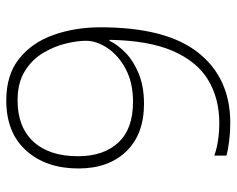

<svg xmlns="http://www.w3.org/2000/svg" viewBox="-91 -744 754 612"><g transform="rotate(-90 286.0 -438.0)"><path d="M505 -495Q505 -285 424 -183Q343 -81 200 -81Q171 -81 143 -84.5Q115 -88 96 -93V-132Q114 -125 142 -120.5Q170 -116 200 -116Q278 -116 337 -151.5Q396 -187 429.5 -264Q463 -341 465 -466H462Q449 -439 423 -414Q397 -389 356.5 -372.5Q316 -356 261 -356Q164 -356 109.5 -412.5Q55 -469 55 -565Q55 -668 112 -731.5Q169 -795 272 -795Q354 -795 405.5 -753.5Q457 -712 481 -643.5Q505 -575 505 -495ZM272 -759Q187 -759 140.5 -708.5Q94 -658 94 -566Q94 -485 137.5 -438Q181 -391 267 -391Q328 -391 371.5 -414Q415 -437 438.5 -472Q462 -507 462 -541Q462 -569 453 -606Q444 -643 423 -678Q402 -713 365 -736Q328 -759 272 -759Z"/></g></svg>

Font: Noto Sans Kannada UI ExtraLight
Style: Regular
Weight: 200
Designer: Jelle Bosma - Monotype Design Team
Foundry: Monotype Imaging Inc.
Version: Version 2.005; ttfautohint (v1.8.4.7-5d5b)